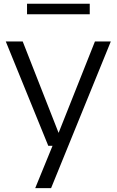

<svg xmlns="http://www.w3.org/2000/svg" viewBox="-20 -758 606 998"><path d="M163 220 253 0 281.5 -59.5 473.5 -542.5H556L245.5 220ZM231 0 10 -542.5H98L311 0ZM120.5 -684V-738.5H446.5V-684Z"/></svg>

Font: Encode Sans SemiExpanded
Style: Regular
Weight: 400
Width: 6
Designer: Multiple Designers
Foundry: Impallari Type
Version: Version 3.002